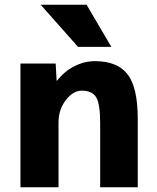

<svg xmlns="http://www.w3.org/2000/svg" viewBox="-20 -787 660 807"><path d="M66 -520H214L218 -448H220Q249 -486 291.5 -508Q334 -530 379 -530Q473 -530 516 -475Q559 -420 559 -287V0H401V-270Q401 -351 384 -378.5Q367 -406 324 -406Q287 -406 256.5 -366Q226 -326 226 -273V0H66ZM344 -767 448 -590H308L151 -767Z"/></svg>

Font: Mplus 1p ExtraBold
Style: Regular
Weight: 800
Version: Version 1.061